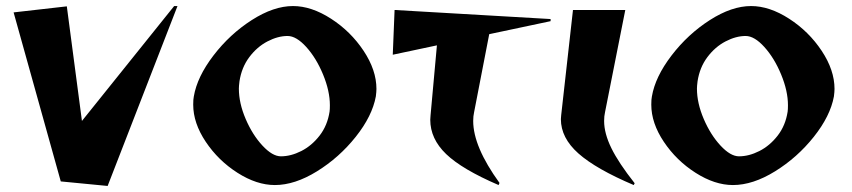

<svg xmlns="http://www.w3.org/2000/svg" viewBox="-20 -600 2818 635"><path d="M181 0 25 -559 201 -579 251 -200 556 -580H567L336 15Z M619 -254Q619 -272 621 -281Q632 -346 686 -416.5Q740 -487 812.5 -533.5Q885 -580 949 -580Q1010 -580 1075 -538Q1140 -496 1182.5 -432Q1225 -368 1225 -306Q1225 -297 1223 -281Q1211 -216 1156.5 -147.5Q1102 -79 1028.5 -33.5Q955 12 889 12Q829 12 765.5 -28.5Q702 -69 660.5 -131Q619 -193 619 -254ZM909 -83Q942 -83 976.5 -100.5Q1011 -118 1037 -151.5Q1063 -185 1070 -231Q1071 -238 1071 -252Q1071 -299 1048.5 -353.5Q1026 -408 993 -444.5Q960 -481 931 -481Q899 -481 864.5 -463Q830 -445 804.5 -411Q779 -377 772 -331Q770 -315 770 -307Q770 -259 792.5 -206.5Q815 -154 848 -118.5Q881 -83 909 -83Z M1403 -204 1404 -219 1425 -450 1279 -419 1285 -567 1801 -537V-530L1598 -487L1548 -229Q1545 -216 1545 -200Q1545 -115 1632 5L1629 12Q1508 -40 1455.5 -90.5Q1403 -141 1403 -204Z M1835 -206 1836 -219 1875 -567H2048L1981 -229Q1978 -216 1978 -200Q1978 -159 2002 -110Q2026 -61 2079 6L2076 12Q1951 -41 1893 -92.5Q1835 -144 1835 -206Z M2134 -254Q2134 -272 2136 -281Q2147 -346 2201 -416.5Q2255 -487 2327.5 -533.5Q2400 -580 2464 -580Q2525 -580 2590 -538Q2655 -496 2697.5 -432Q2740 -368 2740 -306Q2740 -297 2738 -281Q2726 -216 2671.5 -147.5Q2617 -79 2543.5 -33.5Q2470 12 2404 12Q2344 12 2280.5 -28.5Q2217 -69 2175.5 -131Q2134 -193 2134 -254ZM2424 -83Q2457 -83 2491.5 -100.5Q2526 -118 2552 -151.5Q2578 -185 2585 -231Q2586 -238 2586 -252Q2586 -299 2563.5 -353.5Q2541 -408 2508 -444.5Q2475 -481 2446 -481Q2414 -481 2379.5 -463Q2345 -445 2319.5 -411Q2294 -377 2287 -331Q2285 -315 2285 -307Q2285 -259 2307.5 -206.5Q2330 -154 2363 -118.5Q2396 -83 2424 -83Z"/></svg>

Font: Tiejili SC
Style: Regular
Weight: 400
Designer: Buernia
Foundry: Ershou Xiaoxi Press
Version: Version 1.100